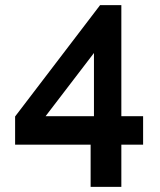

<svg xmlns="http://www.w3.org/2000/svg" viewBox="-20 -731 626 750"><path d="M334 -1V-166H39V-276L371 -711H454V-277H539V-166H454V-1ZM158 -277H347V-524Z"/></svg>

Font: Rising Sun SemiBold
Style: Regular
Weight: 600
Designer: Matt McInerney, Pablo Impallari, Rodrigo Fuenzalida (Raleway font), Stephen Hutchings (Greek), Cristiano Sobral (main ch
Foundry: The Rising Sun Project Authors
Version: Version 4.327; ttfautohint (v1.8.4.7-5d5b-dirty)